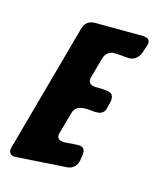

<svg xmlns="http://www.w3.org/2000/svg" viewBox="-137 -813 719 888"><g transform="rotate(20 223.0 -369.0)"><path d="M288 -42C315 -46 332 -65 335 -92L337 -120C337 -143 332 -157 305 -157L300 -156H298L234 -146C214 -146 201 -150 201 -173L202 -177V-179L222 -285C229 -324 265 -327 297 -327H320C323 -327 327 -327 330 -328C353 -330 366 -341 369 -362L375 -400C375 -424 367 -438 340 -438H312C308 -438 304 -438 301 -437L282 -436C263 -436 250 -443 250 -463C250 -468 250 -471 251 -473L270 -574C275 -597 294 -613 317 -613L340 -614H383C408 -615 428 -633 435 -658C438 -670 440 -681 443 -692L444 -695C445 -700 446 -704 446 -708C446 -729 431 -733 412 -733L182 -714C153 -711 136 -695 131 -667L16 -42C15 -39 15 -36 15 -31C15 -14 25 -5 44 -5L49 -6H51Z"/></g></svg>

Font: Bangerz
Style: Bold
Weight: 700
Designer: vernon adams
Foundry: Vernon Adams
Version: Version 2.10;December 28, 2023;FontCreator 13.0.0.2683 64-bi